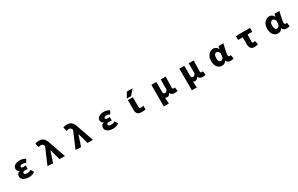

<svg xmlns="http://www.w3.org/2000/svg" viewBox="389 -3272 9223 5935"><g transform="rotate(-30 5000.0 -305.0)"><path d="M537.1 13.7Q420.9 13.7 344.7 -32.2Q268.6 -78.1 268.6 -163.1Q268.6 -269.5 377.9 -295.9V-300.8Q336.9 -313.5 314.5 -347.7Q292 -381.8 292 -418.9Q292 -500 362.8 -541.5Q433.6 -583 539.1 -583Q649.4 -583 737.3 -525.4L672.9 -411.1Q618.2 -447.3 549.8 -447.3Q511.7 -447.3 488.8 -432.6Q465.8 -418 465.8 -393.6Q465.8 -347.7 539.1 -347.7Q554.7 -347.7 620.1 -352.5V-226.6Q609.4 -227.5 588.9 -229Q568.4 -230.5 551.8 -231.4Q535.2 -232.4 521.5 -232.4Q480.5 -232.4 461.4 -220.2Q442.4 -208 442.4 -180.7Q442.4 -122.1 555.7 -122.1Q624 -122.1 678.7 -164.1L748 -51.8Q656.2 13.7 537.1 13.7Z M1386.7 12.7 1194.3 0 1438.5 -570.3 1435.5 -585Q1427.7 -622.1 1399.9 -643.1Q1372.1 -664.1 1336.9 -664.1Q1299.8 -664.1 1253.9 -644.5L1215.8 -789.1Q1281.2 -813.5 1357.4 -813.5Q1457 -813.5 1517.6 -757.3Q1578.1 -701.2 1615.2 -575.2L1816.4 0H1625L1519.5 -372.1H1514.6Z M2386.7 12.7 2194.3 0 2438.5 -570.3 2435.5 -585Q2427.7 -622.1 2399.9 -643.1Q2372.1 -664.1 2336.9 -664.1Q2299.8 -664.1 2253.9 -644.5L2215.8 -789.1Q2281.2 -813.5 2357.4 -813.5Q2457 -813.5 2517.6 -757.3Q2578.1 -701.2 2615.2 -575.2L2816.4 0H2625L2519.5 -372.1H2514.6Z M3537.1 13.7Q3420.9 13.7 3344.7 -32.2Q3268.6 -78.1 3268.6 -163.1Q3268.6 -269.5 3377.9 -295.9V-300.8Q3336.9 -313.5 3314.5 -347.7Q3292 -381.8 3292 -418.9Q3292 -500 3362.8 -541.5Q3433.6 -583 3539.1 -583Q3649.4 -583 3737.3 -525.4L3672.9 -411.1Q3618.2 -447.3 3549.8 -447.3Q3511.7 -447.3 3488.8 -432.6Q3465.8 -418 3465.8 -393.6Q3465.8 -347.7 3539.1 -347.7Q3554.7 -347.7 3620.1 -352.5V-226.6Q3609.4 -227.5 3588.9 -229Q3568.4 -230.5 3551.8 -231.4Q3535.2 -232.4 3521.5 -232.4Q3480.5 -232.4 3461.4 -220.2Q3442.4 -208 3442.4 -180.7Q3442.4 -122.1 3555.7 -122.1Q3624 -122.1 3678.7 -164.1L3748 -51.8Q3656.2 13.7 3537.1 13.7Z M4470.7 -767.6H4678.7L4511.7 -580.1H4360.4ZM4543.9 -209Q4543.9 -150.4 4554.7 -135.3Q4565.4 -120.1 4600.6 -120.1Q4645.5 -120.1 4694.3 -136.7V-2Q4631.8 11.7 4561.5 11.7Q4453.1 11.7 4409.7 -33.2Q4366.2 -78.1 4366.2 -192.4V-524.4H4543.9Z M5230.5 202.1V-569.3H5407.2V-239.3Q5407.2 -182.6 5422.9 -160.2Q5438.5 -137.7 5473.6 -137.7Q5526.4 -137.7 5563.5 -208V-569.3H5743.2Q5742.2 -539.1 5736.3 -384.8Q5730.5 -230.5 5730.5 -177.7Q5730.5 -151.4 5743.7 -140.6Q5756.8 -129.9 5783.2 -129.9Q5802.7 -129.9 5819.3 -136.7L5839.8 -5.9Q5793.9 13.7 5737.3 13.7Q5613.3 13.7 5583 -79.1H5580.1Q5539.1 7.8 5462.9 7.8Q5418.9 7.8 5397.5 -14.6Q5398.4 101.6 5410.2 202.1Z M6230.5 202.1V-569.3H6407.2V-239.3Q6407.2 -182.6 6422.9 -160.2Q6438.5 -137.7 6473.6 -137.7Q6526.4 -137.7 6563.5 -208V-569.3H6743.2Q6742.2 -539.1 6736.3 -384.8Q6730.5 -230.5 6730.5 -177.7Q6730.5 -151.4 6743.7 -140.6Q6756.8 -129.9 6783.2 -129.9Q6802.7 -129.9 6819.3 -136.7L6839.8 -5.9Q6793.9 13.7 6737.3 13.7Q6613.3 13.7 6583 -79.1H6580.1Q6539.1 7.8 6462.9 7.8Q6418.9 7.8 6397.5 -14.6Q6398.4 101.6 6410.2 202.1Z M7425.8 13.7Q7321.3 13.7 7259.3 -65.9Q7197.3 -145.5 7197.3 -282.2Q7197.3 -418.9 7271.5 -501Q7345.7 -583 7449.2 -583Q7550.8 -583 7603.5 -473.6H7607.4L7625 -569.3H7800.8Q7797.9 -554.7 7787.6 -512.2Q7777.3 -469.7 7772.5 -448.7Q7767.6 -427.7 7759.3 -389.2Q7751 -350.6 7746.1 -326.7Q7741.2 -302.7 7736.3 -272.9Q7731.4 -243.2 7729 -220.7Q7726.6 -198.2 7726.6 -180.7Q7726.6 -129.9 7781.2 -129.9Q7800.8 -129.9 7818.4 -136.7L7838.9 -5.9Q7799.8 13.7 7737.3 13.7Q7674.8 13.7 7638.7 -7.3Q7602.5 -28.3 7585.9 -78.1H7581.1Q7524.4 13.7 7425.8 13.7ZM7468.8 -131.8Q7504.9 -131.8 7534.2 -166Q7563.5 -200.2 7566.4 -248L7573.2 -344.7Q7537.1 -438.5 7476.6 -438.5Q7436.5 -438.5 7407.7 -399.9Q7378.9 -361.3 7378.9 -285.2Q7378.9 -131.8 7468.8 -131.8Z M8575.2 13.7Q8411.1 13.7 8411.1 -186.5V-429.7H8246.1V-561.5L8331.1 -569.3H8753.9V-429.7H8585Q8578.1 -296.9 8578.1 -179.7Q8578.1 -129.9 8622.1 -129.9Q8652.3 -129.9 8686.5 -138.7L8710 -5.9Q8638.7 13.7 8575.2 13.7Z M9425.8 13.7Q9321.3 13.7 9259.3 -65.9Q9197.3 -145.5 9197.3 -282.2Q9197.3 -418.9 9271.5 -501Q9345.7 -583 9449.2 -583Q9550.8 -583 9603.5 -473.6H9607.4L9625 -569.3H9800.8Q9797.9 -554.7 9787.6 -512.2Q9777.3 -469.7 9772.5 -448.7Q9767.6 -427.7 9759.3 -389.2Q9751 -350.6 9746.1 -326.7Q9741.2 -302.7 9736.3 -272.9Q9731.4 -243.2 9729 -220.7Q9726.6 -198.2 9726.6 -180.7Q9726.6 -129.9 9781.2 -129.9Q9800.8 -129.9 9818.4 -136.7L9838.9 -5.9Q9799.8 13.7 9737.3 13.7Q9674.8 13.7 9638.7 -7.3Q9602.5 -28.3 9585.9 -78.1H9581.1Q9524.4 13.7 9425.8 13.7ZM9468.8 -131.8Q9504.9 -131.8 9534.2 -166Q9563.5 -200.2 9566.4 -248L9573.2 -344.7Q9537.1 -438.5 9476.6 -438.5Q9436.5 -438.5 9407.7 -399.9Q9378.9 -361.3 9378.9 -285.2Q9378.9 -131.8 9468.8 -131.8Z"/></g></svg>

Font: Gen Shin Gothic Monospace Heavy
Style: Bold
Weight: 800
Designer: [Source Han Sans]
Ryoko NISHIZUKA  (kana & ideographs); Paul D. Hunt (Latin, Greek & Cyrillic); Wenlong ZHANG  (bopomofo
Version: Version 1.002.20150607